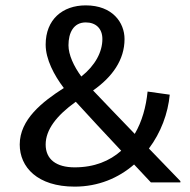

<svg xmlns="http://www.w3.org/2000/svg" viewBox="-20 -686 715 722"><path d="M540 -127.5C585 -187.5 611.7 -259.2 618.3 -330L535 -341.7C529.2 -284.2 514.2 -229.2 486.7 -182.5C429.2 -242.5 369.2 -304.2 330 -345.8C402.5 -396.7 448.3 -460.8 448.3 -539.2C448.3 -600.8 403.3 -665.8 302.5 -665.8C215 -665.8 151.7 -612.5 151.7 -518.3C151.7 -463.3 183.3 -403.3 220 -355C139.2 -303.3 54.2 -236.7 54.2 -142.5C54.2 -57.5 120.8 15.8 260.8 15.8C350 15.8 425.8 -16.7 484.2 -67.5C521.7 -27.5 547.5 0 547.5 0H658.3V-5C658.3 -5 605.8 -59.2 540 -127.5ZM435.8 -119.2C392.5 -80.8 335 -56.7 260.8 -56.7C191.7 -56.7 151.7 -86.7 151.7 -142.5C151.7 -197.5 191.7 -250.8 265 -303.3C310 -253.3 378.3 -180.8 435.8 -119.2ZM302.5 -601.7C340 -601.7 365 -579.2 365 -539.2C365 -490.8 338.3 -440 285.8 -398.3C257.5 -436.7 237.5 -480 237.5 -515.8C237.5 -561.7 255.8 -601.7 302.5 -601.7Z"/></svg>

Font: Boon Medium
Style: Regular
Weight: 500
Designer: Sungsit Sawaiwan
Foundry: FontUni
Version: Version 2.0